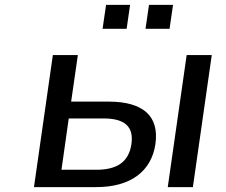

<svg xmlns="http://www.w3.org/2000/svg" viewBox="-20 -764 921 784"><path d="M373.5 0C513.2 0 598.6 -64.5 614.7 -176.3C630.4 -288.6 566.4 -349.1 423.3 -349.1H270.5L297.9 -539.1H195.8L118.7 0ZM260.7 -280.3H403.3C489.7 -280.3 526.9 -246.6 516.6 -175.8C506.3 -104 459.5 -70.8 373.5 -70.8H231ZM767.6 0 844.7 -539.1H742.2L665 0ZM672.4 -646.5 686.5 -744.1H588.4L574.2 -646.5ZM497.1 -646.5 511.2 -744.1H413.1L398.9 -646.5Z"/></svg>

Font: Winston
Style: Italic
Weight: 400
Italic angle: -8.13011°
Designer: Vernon Adams, Kim Jin-seong, David Berlow, Cristiano Sobral
Foundry: The Winston Project Authors
Version: Version 3.004